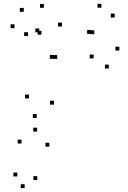

<svg xmlns="http://www.w3.org/2000/svg" viewBox="-20 -576 660 990"><path d="M257.9 -36.4V-56.4H237.9V-36.4ZM449.4 -401.3V-421.3H429.4V-401.3ZM466.3 -399.8V-419.8H446.3V-399.8ZM462.6 -274.8V-294.8H442.6V-274.8ZM541 -222.8V-242.8H521V-222.8ZM595.3 -315.3V-335.3H575.3V-315.3ZM571.2 -485.8V-505.8H551.2V-485.8ZM502.8 -536.2V-556.2H482.8V-536.2ZM274.8 -272.1V-292.1H254.8V-272.1ZM256.8 -272.9V-292.9H236.8V-272.9ZM299.5 -439.3V-459.3H279.5V-439.3ZM206.2 -535.8V-555.8H186.2V-535.8ZM102.4 -515.2V-535.2H82.4V-515.2ZM54.7 -430.8V-450.8H34.7V-430.8ZM124.5 -389.9V-409.9H104.5V-389.9ZM182.3 -409.5V-429.5H162.3V-409.5ZM193.8 -397.2V-417.2H173.8V-397.2ZM129.3 -68.5V-88.5H109.3V-68.5ZM169.2 32.4V12.4H149.2V32.4ZM172.3 352.2V332.2H152.3V352.2ZM234.5 180.2V160.2H214.5V180.2ZM171.4 102.3V82.3H151.4V102.3ZM90.9 164.1V144.1H70.9V164.1ZM69.2 333.8V313.8H49.2V333.8ZM107 393.8V373.8H87V393.8Z"/></svg>

Font: Monaspace Radon Dots Var
Style: Regular
Weight: 400
Designer: Riley Cran and the Lettermatic Team
Version: Version 1.100 (Monaspace Radon Dots)